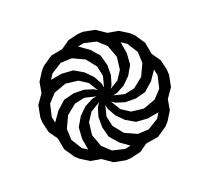

<svg xmlns="http://www.w3.org/2000/svg" viewBox="-136 -948 1272 1167"><g transform="rotate(-20 500.0 -364.5)"><path d="M549.8 -350.6 575.2 -355.5 628.9 -383.8 675.8 -429.7 710.9 -490.2 715.8 -563.5 703.1 -638.7 738.3 -615.2 781.2 -546.9 784.2 -474.6 748 -397.5 684.6 -346.7 620.1 -333ZM451.2 -702.1 490.2 -710 569.3 -691.4 622.1 -642.6 651.4 -562.5 641.6 -482.4 605.5 -426.8 548.8 -392.6 561.5 -411.1 579.1 -469.7 580.1 -535.2 561.5 -603.5 513.7 -658.2ZM451.2 -378.9 422.9 -374 369.1 -345.7 322.3 -299.8 287.1 -239.3 282.2 -166 294.9 -92.8 261.7 -114.3 218.8 -182.6 215.8 -254.9 252 -332 315.4 -382.8 380.9 -396.5 450.2 -379.9ZM544.9 -27.3 507.8 -19.5 428.7 -38.1 376 -86.9 346.7 -167 356.4 -247.1 392.6 -302.7 454.1 -339.8H455.1L438.5 -315.4L420.9 -256.8V-191.4L438.5 -124L487.3 -68.4ZM485.4 -312.5 490.2 -287.1 519.5 -233.4 565.4 -186.5 626 -151.4 699.2 -146.5 773.4 -159.2 752 -125 681.6 -82 610.4 -79.1 533.2 -114.3 482.4 -177.7 467.8 -243.2ZM836.9 -413.1 845.7 -373 827.1 -293 778.3 -240.2 698.2 -210.9 618.2 -220.7 562.5 -256.8 525.4 -318.4V-319.3L547.9 -303.7L605.5 -286.1L671.9 -285.2L739.3 -302.7L794.9 -351.6ZM514.6 -414.1 509.8 -440.4 480.5 -494.1 434.6 -541 374 -576.2 300.8 -581.1 227.5 -568.4 249 -601.6 318.4 -645.5 390.6 -648.4 467.8 -612.3 518.6 -548.8 532.2 -483.4ZM162.1 -315.4 154.3 -354.5 172.9 -434.6 221.7 -487.3 301.8 -516.6 381.8 -506.8 437.5 -470.7 473.6 -411.1 452.1 -425.8 394.5 -443.4 329.1 -444.3 260.7 -426.8 206.1 -377.9ZM215.8 -663.1 193.4 -637.7 157.2 -580.1 145.5 -512.7 102.5 -450.2 87.9 -375 89.8 -340.8 105.5 -274.4 144.5 -219.7 158.2 -144.5 201.2 -81.1 225.6 -58.6 284.2 -22.5 349.6 -11.7 413.1 32.2 488.3 46.9 521.5 44.9 587.9 29.3 637.7 -5.9 720.7 -20.5 784.2 -63.5 806.6 -88.9 842.8 -147.5 854.5 -215.8 897.5 -277.3 912.1 -352.5 910.2 -386.7 894.5 -453.1 856.4 -506.8 841.8 -585 798.8 -648.4 774.4 -670.9 716.8 -707 646.5 -719.7 585 -761.7 509.8 -776.4 476.6 -774.4 410.2 -758.8 355.5 -720.7 279.3 -706.1Z"/></g></svg>

Font: MaokenAssortedSans-TC
Style: Regular
Weight: 500
Version: Version 0.83